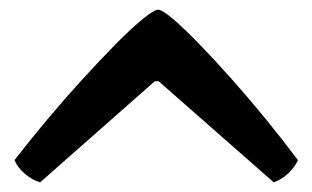

<svg xmlns="http://www.w3.org/2000/svg" viewBox="-20 -742 646 397"><path d="M63 -365Q46 -370 31 -383Q16 -396 10 -411Q41 -451 77 -494Q113 -537 150 -577.5Q187 -618 219.5 -651Q252 -684 275.5 -703Q299 -722 307 -722Q315 -722 337.5 -703Q360 -684 392 -651Q424 -618 460 -577.5Q496 -537 531 -494Q566 -451 596 -411Q590 -397 576.5 -384Q563 -371 546 -365L308 -574H300Z"/></svg>

Font: Texturina ExtraBold
Style: Regular
Weight: 800
Designer: Guillermo Torres Carreño
Foundry: Omnibus-Type
Version: Version 1.002; ttfautohint (v1.8.3)